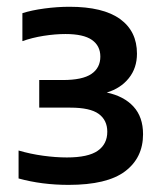

<svg xmlns="http://www.w3.org/2000/svg" viewBox="-20 -834 474 553"><path d="M177.5 -301.5Q100.5 -301.5 33.5 -320V-400.5Q67.5 -390.5 104 -385.5Q140.5 -380.5 172.5 -380.5Q234 -380.5 261.5 -399.8Q289 -419 289 -454.5Q289 -488 264.2 -506Q239.5 -524 182.5 -524H93V-603.5H161Q217.5 -603.5 243.2 -621Q269 -638.5 269 -671Q269 -702 244.8 -719Q220.5 -736 168.5 -736Q139 -736 105.8 -730.8Q72.5 -725.5 44.5 -715.5V-796Q70.5 -804.5 107.8 -809.5Q145 -814.5 180 -814.5Q277 -814.5 325.8 -779.2Q374.5 -744 374.5 -679.5Q374.5 -638 351 -608.8Q327.5 -579.5 287.5 -567.5Q337 -557 364.5 -527Q392 -497 392 -447.5Q392 -379.5 340.2 -340.5Q288.5 -301.5 177.5 -301.5Z"/></svg>

Font: Encode Sans SemiExpanded SemiExpanded SemiBold
Style: Regular
Weight: 600
Width: 6
Designer: Multiple Designers
Foundry: Impallari Type
Version: Version 3.000; ttfautohint (v1.8.3) -l 8 -r 50 -G 200 -x 14 